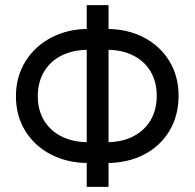

<svg xmlns="http://www.w3.org/2000/svg" viewBox="-20 -727 757 747"><path d="M42 -352.5Q42 -428.7 79.1 -488.3Q116.2 -547.9 180.2 -581.1Q244.1 -614.3 322.3 -614.3H396.5Q475.6 -614.3 539.1 -581.5Q602.5 -548.8 638.7 -489.7Q674.8 -430.7 674.8 -354.5Q674.8 -277.3 639.2 -217.8Q603.5 -158.2 540 -125.5Q476.6 -92.8 395.5 -92.8H323.2Q243.2 -92.8 179.2 -125.5Q115.2 -158.2 78.6 -217.3Q42 -276.4 42 -352.5ZM589.8 -354.5Q589.8 -408.2 565.9 -448.7Q542 -489.3 498 -511.2Q454.1 -533.2 397.5 -533.2H322.3Q264.6 -533.2 220.2 -511.2Q175.8 -489.3 151.4 -448.2Q127 -407.2 127 -352.5Q127 -298.8 151.4 -258.3Q175.8 -217.8 220.2 -195.8Q264.6 -173.8 323.2 -173.8H395.5Q454.1 -173.8 498 -196.3Q542 -218.8 565.9 -259.3Q589.8 -299.8 589.8 -354.5ZM402.3 0H317.4V-707H402.3Z"/></svg>

Font: Pretendard GOV Variable
Style: Regular
Weight: 400
Designer: Base glyphs from Inter by Rasmus Andersson; Hangul glyphs from Noto Sans CJK(Source Han Sans) by Jang Soo-young and Kang
Foundry: Kil Hyung-jin
Version: Version 1.307;Glyphs 3.2 (3192)